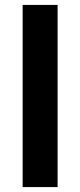

<svg xmlns="http://www.w3.org/2000/svg" viewBox="-20 -760 326 780"><path d="M72 0V-740H214V0Z"/></svg>

Font: Readex Pro SemiBold
Style: Regular
Weight: 600
Designer: Bonnie Shaver-Troup, Thomas Jockin
Foundry: Lexend
Version: Version 1.204; ttfautohint (v1.8.4.7-5d5b)